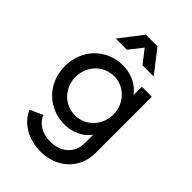

<svg xmlns="http://www.w3.org/2000/svg" viewBox="-291 -908 1240 1240"><g transform="rotate(45 329.5 -287.5)"><path d="M329 220C479 220 587 117 587 -23V-539H496V-464C453 -519 389 -551 313 -551C161 -551 50 -434 50 -282C50 -130 162 -13 314 -13C387 -13 453 -43 493 -98V-23C493 76 419 130 328 130C248 130 194 90 175 39L88 79C124 163 214 220 329 220ZM148 -282C148 -381 223 -461 322 -461C418 -461 493 -381 493 -282C493 -183 418 -103 322 -103C222 -103 148 -182 148 -282ZM157 -640H259L330 -731L401 -640H503L383 -795H276Z"/></g></svg>

Font: Mluvka Medium
Style: Regular
Weight: 500
Designer: Modified by Jiří Krblich, Original typeface by Gumpita Rahayu
Foundry: Gumpita Rahayu & Jiří Krblich
Version: Version 2.000;Glyphs 3.1.1 (3134)